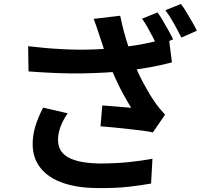

<svg xmlns="http://www.w3.org/2000/svg" viewBox="-20 -892 1040 976"><path d="M781 -829Q794 -811 808.5 -786Q823 -761 837 -736Q851 -711 860 -692L780 -658Q770 -678 757 -703Q744 -728 730 -753Q716 -778 702 -797ZM900 -872Q914 -853 929 -828Q944 -803 958.5 -778Q973 -753 981 -736L902 -701Q886 -733 864 -772.5Q842 -812 821 -840ZM488 -704Q482 -721 474 -746Q466 -771 456 -796L591 -812Q599 -773 609 -735Q619 -697 631 -660.5Q643 -624 654 -591Q677 -529 709 -469.5Q741 -410 765 -376Q778 -357 791.5 -340.5Q805 -324 819 -309L757 -219Q736 -224 704 -228Q672 -232 634.5 -236Q597 -240 559.5 -244Q522 -248 491 -250L500 -356Q525 -354 553 -352Q581 -350 606 -347.5Q631 -345 647 -344Q629 -373 608.5 -410Q588 -447 569.5 -487.5Q551 -528 535 -569Q519 -611 507.5 -645Q496 -679 488 -704ZM123 -657Q217 -646 298.5 -642Q380 -638 451.5 -640.5Q523 -643 582 -649Q627 -655 671 -662Q715 -669 757 -679Q799 -689 838 -701L854 -575Q821 -566 782.5 -558Q744 -550 703 -543.5Q662 -537 622 -532Q521 -521 400 -519Q279 -517 125 -529ZM324 -316Q300 -281 287.5 -247.5Q275 -214 275 -181Q275 -119 329.5 -90.5Q384 -62 487 -61Q569 -61 635.5 -68Q702 -75 755 -85L748 41Q705 49 637.5 57Q570 65 479 64Q377 64 302 38.5Q227 13 186.5 -37.5Q146 -88 146 -159Q146 -205 159.5 -249.5Q173 -294 199 -345Z"/></svg>

Font: Noto Sans SC
Style: Bold
Weight: 700
Designer: Ryoko NISHIZUKA  (kana, bopomofo & ideographs); Paul D. Hunt (Latin, Greek & Cyrillic); Sandoll Communications , Soo-you
Foundry: Adobe
Version: Version 2.004-H2;hotconv 1.0.118;makeotfexe 2.5.65603